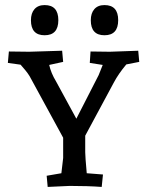

<svg xmlns="http://www.w3.org/2000/svg" viewBox="-20 -733 588 757"><path d="M222 -50 229 -110V-190L102 -423Q93 -442 68 -470L61 -478L11 -485L15 -530Q68 -529 95 -529L225 -533L229 -489L174 -477Q181 -445 201 -412L281 -265L369 -437L385 -477L334 -485L337 -530Q385 -529 413 -529L525 -533L529 -489L478 -479Q447 -442 429 -408L316 -198V-133Q316 -116 322 -50L386 -45L381 4Q326 0 255 0L168 4L164 -40ZM156 -713Q210 -713 210 -653.5Q210 -594 156 -594Q102 -594 102 -653Q102 -681 116 -697Q130 -713 156 -713ZM392 -713Q446 -713 446 -653.5Q446 -594 392 -594Q338 -594 338 -653Q338 -681 352 -697Q366 -713 392 -713Z"/></svg>

Font: Andada SC
Style: Regular
Weight: 400
Designer: Carolina Giovagnoli
Foundry: Carolina Giovagnoli
Version: Version 1.003